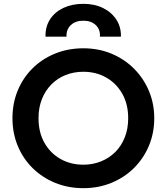

<svg xmlns="http://www.w3.org/2000/svg" viewBox="-20 -967 870 1002"><path d="M415 15Q335.5 15 267.8 -12.8Q200 -40.5 150 -90Q100 -139.5 72.5 -206Q45 -272.5 45 -350Q45 -428 72.5 -494.5Q100 -561 150 -610.5Q200 -660 267.8 -687.5Q335.5 -715 415 -715Q494 -715 561.5 -687Q629 -659 679 -609Q729 -559 757 -492.8Q785 -426.5 785 -350Q785 -272.5 757 -206Q729 -139.5 679 -90Q629 -40.5 561.5 -12.8Q494 15 415 15ZM415 -107.5Q464.5 -107.5 507.2 -124.8Q550 -142 581.8 -173.8Q613.5 -205.5 631.2 -250.2Q649 -295 649 -350Q649 -423.5 618 -478Q587 -532.5 534 -562.5Q481 -592.5 415 -592.5Q365 -592.5 322.5 -575.5Q280 -558.5 248.2 -526.5Q216.5 -494.5 198.8 -450Q181 -405.5 181 -350Q181 -276.5 211.8 -222Q242.5 -167.5 295.5 -137.5Q348.5 -107.5 415 -107.5ZM217.5 -775.5Q216 -827 241 -865.8Q266 -904.5 311.2 -925.8Q356.5 -947 415 -947Q473.5 -947 518 -925Q562.5 -903 587.5 -864.2Q612.5 -825.5 611 -775.5H501.5Q504 -813.5 479.8 -836.2Q455.5 -859 415 -859Q374 -859 349.8 -836.2Q325.5 -813.5 327 -775.5Z"/></svg>

Font: Geologica Roman Medium
Style: Regular
Weight: 500
Designer: Sindre Bremnes, Frode Helland
Foundry: Monokrom Skriftforlag AS
Version: Version 1.010;gftools[0.9.28]